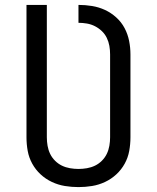

<svg xmlns="http://www.w3.org/2000/svg" viewBox="-20 -755 640 783"><path d="M300 8Q272 8 244.5 3.5Q217 -1 191.5 -13Q166 -25 145.5 -44Q125 -63 111.5 -87.5Q98 -112 93 -139.5Q88 -167 88 -195V-735H171V-195Q171 -178 174 -160.5Q177 -143 184.5 -127.5Q192 -112 204.5 -99.5Q217 -87 232.5 -79.5Q248 -72 265.5 -69Q283 -66 300 -66Q317 -66 334.5 -69Q352 -72 367.5 -79.5Q383 -87 395.5 -99.5Q408 -112 415.5 -127.5Q423 -143 426 -160.5Q429 -178 429 -195V-533Q429 -551 426 -568Q423 -585 415.5 -600.5Q408 -616 395.5 -628Q383 -640 367.5 -648Q352 -656 334.5 -659Q317 -662 300 -662V-735Q328 -735 355.5 -730.5Q383 -726 408 -714.5Q433 -703 454 -684Q475 -665 488 -640.5Q501 -616 506.5 -588.5Q512 -561 512 -533V-195Q512 -167 507 -139.5Q502 -112 488.5 -87.5Q475 -63 454.5 -44Q434 -25 408.5 -13Q383 -1 355.5 3.5Q328 8 300 8Z"/></svg>

Font: Bmono
Style: Regular
Weight: 400
Monospace: yes
Designer: Belleve Invis
Foundry: Belleve Invis
Version: Version 11.2.2; ttfautohint (v1.8.2)